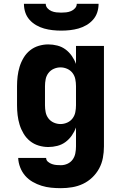

<svg xmlns="http://www.w3.org/2000/svg" viewBox="-20 -760 640 1003"><path d="M298 223Q272 223 247 220.5Q222 218 197.5 210.5Q173 203 150.5 190Q128 177 111.5 158Q95 139 85.5 114.5Q76 90 75 65H221Q221 77 230.5 85Q240 93 251.5 97Q263 101 274.5 102Q286 103 298 103Q316 103 332.5 95.5Q349 88 359.5 73.5Q370 59 373.5 41Q377 23 377 5V-94Q369 -72 355 -52Q341 -32 322 -18Q303 -4 279.5 2Q256 8 232 8Q207 8 182 0.5Q157 -7 137 -23Q117 -39 103.5 -61.5Q90 -84 82.5 -108.5Q75 -133 72 -158.5Q69 -184 69 -210V-310Q69 -336 72 -361.5Q75 -387 82.5 -411.5Q90 -436 103.5 -458.5Q117 -481 137 -497Q157 -513 182 -520.5Q207 -528 232 -528Q256 -528 279.5 -522Q303 -516 322 -502Q341 -488 355 -468Q369 -448 377 -426V-520H523V5Q523 35 517.5 64.5Q512 94 498 120Q484 146 462 167Q440 188 413.5 200.5Q387 213 357.5 218Q328 223 298 223ZM296 -112Q314 -112 331 -119.5Q348 -127 359 -141.5Q370 -156 373.5 -174Q377 -192 377 -210V-310Q377 -328 373.5 -346Q370 -364 359 -378.5Q348 -393 331 -400.5Q314 -408 296 -408Q278 -408 261 -400.5Q244 -393 233 -378.5Q222 -364 218.5 -346Q215 -328 215 -310V-210Q215 -192 218.5 -174Q222 -156 233 -141.5Q244 -127 261 -119.5Q278 -112 296 -112ZM300 -600Q277 -600 254.5 -602.5Q232 -605 210.5 -611Q189 -617 169 -628.5Q149 -640 134 -657Q119 -674 112 -695.5Q105 -717 105 -740H219Q219 -727 228 -717Q237 -707 249 -702Q261 -697 274 -695.5Q287 -694 300 -694Q313 -694 326 -695.5Q339 -697 351 -702Q363 -707 372 -717Q381 -727 381 -740H495Q495 -717 488 -695.5Q481 -674 466 -657Q451 -640 431 -628.5Q411 -617 389.5 -611Q368 -605 345.5 -602.5Q323 -600 300 -600Z"/></svg>

Font: Iosevka Heavy Extended
Style: Regular
Weight: 900
Width: 7
Monospace: yes
Designer: Belleve Invis
Foundry: Belleve Invis
Version: Version 32.5.0; ttfautohint (v1.8.4)